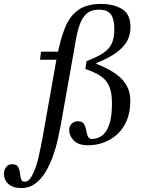

<svg xmlns="http://www.w3.org/2000/svg" viewBox="-147 -729 718 974"><path d="M-39 225Q-70 225 -89.5 214.5Q-109 204 -118 187.5Q-127 171 -127 154Q-127 133 -116 118.5Q-105 104 -86 104Q-63 104 -55.5 117.5Q-48 131 -46 148.5Q-44 166 -40 179.5Q-36 193 -22 193Q-6 193 6.5 176Q19 159 29.5 132Q40 105 47.5 73.5Q55 42 60.5 13Q66 -16 70 -37L140 -431Q157 -523 181.5 -585Q206 -647 249.5 -678Q293 -709 366 -709Q430 -709 472.5 -683Q515 -657 515 -591Q515 -555 499.5 -524Q484 -493 446.5 -464.5Q409 -436 342 -409V-405Q368 -395 397.5 -380Q427 -365 453.5 -344Q480 -323 497 -292Q514 -261 514 -217Q514 -160 496 -117.5Q478 -75 447 -47Q416 -19 378 -5.5Q340 8 299 8Q251 8 227.5 -16Q204 -40 204 -69Q204 -89 216.5 -101.5Q229 -114 248 -114Q270 -114 278.5 -100.5Q287 -87 290 -69Q293 -51 298.5 -37.5Q304 -24 320 -24Q347 -24 370 -40.5Q393 -57 407 -96.5Q421 -136 421 -205Q421 -261 406 -293.5Q391 -326 361 -345Q331 -364 286 -379L292 -419Q347 -440 377.5 -460.5Q408 -481 420.5 -509.5Q433 -538 433 -581Q433 -631 416 -655.5Q399 -680 354 -680Q317 -680 295 -662Q273 -644 260.5 -612Q248 -580 240 -538L160 -88Q155 -62 146.5 -23Q138 16 123 59Q108 102 86 140Q64 178 33 201.5Q2 225 -39 225ZM149 -426H56L61 -467H157Z"/></svg>

Font: STIX Two Text
Style: Italic
Weight: 400
Italic angle: -12°
Designer: Ross Mills, John Hudson & Paul Hanslow, Tiro Typeworks Ltd; with prior portions MicroPress Inc. and Coen Hoffman, Elsevi
Foundry: Tiro Typeworks Ltd
Version: Version 2.13 b171